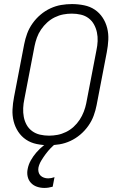

<svg xmlns="http://www.w3.org/2000/svg" viewBox="-20 -702 590 944"><path d="M219 12Q189 12 160 6Q131 0 108 -15.5Q85 -31 69.5 -54.5Q54 -78 47 -106Q40 -134 41.5 -164Q43 -194 49 -225L99 -485Q104 -511 113.5 -537Q123 -563 140 -587Q157 -611 179.5 -630Q202 -649 228 -661Q254 -673 280.5 -677.5Q307 -682 334 -682Q364 -682 393.5 -676Q423 -670 446 -654.5Q469 -639 484.5 -615.5Q500 -592 507 -564Q514 -536 512.5 -506Q511 -476 505 -445L455 -185Q450 -159 440.5 -133Q431 -107 414 -83Q397 -59 374.5 -40Q352 -21 326 -9Q300 3 273 7.5Q246 12 219 12ZM221 -35Q242 -35 263 -39Q284 -43 304.5 -53Q325 -63 342 -78.5Q359 -94 371.5 -113Q384 -132 392 -153Q400 -174 404 -194L454 -454Q459 -477 460 -499.5Q461 -522 456.5 -543Q452 -564 442 -582Q432 -600 415.5 -612.5Q399 -625 377.5 -630Q356 -635 333 -635Q312 -635 291 -631Q270 -627 249.5 -617Q229 -607 212 -591.5Q195 -576 182 -557Q169 -538 161.5 -517Q154 -496 150 -476L100 -216Q95 -193 94 -170.5Q93 -148 97 -127Q101 -106 111 -88Q121 -70 138 -57.5Q155 -45 176.5 -40Q198 -35 221 -35ZM198 222Q179 222 161.5 216Q144 210 132 197Q120 184 116 166Q112 148 116 129Q120 107 131.5 86.5Q143 66 158.5 48Q174 30 192.5 15Q211 0 231 -12H261L259 0Q243 12 229.5 26Q216 40 204.5 55.5Q193 71 183 87.5Q173 104 169 122Q167 133 169.5 143.5Q172 154 179 161Q186 168 196 171.5Q206 175 217 175Q224 175 232 173.5Q240 172 248 169L239 216Q228 219 218 220.5Q208 222 198 222Z"/></svg>

Font: Lode Dark Term
Style: Italic
Weight: 400
Italic angle: -11°
Monospace: yes
Designer: Belleve Invis
Foundry: Belleve Invis
Version: Version 29.2.0